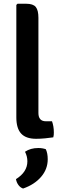

<svg xmlns="http://www.w3.org/2000/svg" viewBox="-20 -756 341 1052"><path d="M265 -91.5Q275 -63.5 275 -31Q275 -24 274.5 -17Q274 -10 272 -3.5Q252.5 -0.5 227 2Q201.5 4.5 178 4.5Q122 4.5 95.8 -24.2Q69.5 -53 69.5 -112.5V-729L76 -735.5H123.5Q161.5 -735.5 176 -717.8Q190.5 -700 190.5 -658.5V-137Q190.5 -91.5 231.5 -91.5ZM231 61.5Q241.5 83.5 241.5 116.5Q241.5 171 205 213.2Q168.5 255.5 106.5 277Q91.5 272 81 257.8Q70.5 243.5 67.5 225.5Q130 186.5 130 128Q130 100.5 117 75.5Q147 55 190 55Q212 55 231 61.5Z"/></svg>

Font: Signika Negative SemiBold
Style: Regular
Weight: 600
Designer: Anna Giedryś
Foundry: Anna Giedryś
Version: Version 2.000; ttfautohint (v1.8.3) -l 8 -r 50 -G 200 -x 9 -